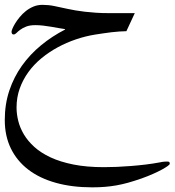

<svg xmlns="http://www.w3.org/2000/svg" viewBox="-20 -345 731 804"><path d="M509.3 -214.4Q496.1 -214.4 480 -213.1Q463.9 -211.9 446.8 -210Q429.7 -208 412.1 -205.3Q394.5 -202.6 378.4 -200.2Q338.4 -193.8 298.1 -180.2Q257.8 -166.5 221.4 -146.7Q185.1 -127 153.6 -101.1Q122.1 -75.2 98.9 -43.2Q75.7 -11.2 62.5 25.9Q49.3 63 49.3 105.5Q49.3 132.3 56.4 161.1Q63.5 189.9 79.8 217.5Q96.2 245.1 123.5 270Q150.9 294.9 191.7 314Q232.4 333 287.8 344Q343.3 355 415.5 355Q440.4 355 469.5 353.8Q498.5 352.5 529.1 350.1Q559.6 347.7 590.1 344Q620.6 340.3 648.9 335Q660.2 332.5 667.7 332Q675.3 331.5 679.7 331.5Q687.5 331.5 689.2 334Q690.9 336.4 690.9 340.8Q690.9 343.8 682.4 350.1Q673.8 356.4 658.2 365Q642.6 373.5 620.6 383.3Q598.6 393.1 571.3 402.8Q541.5 413.1 516.1 420.2Q490.7 427.2 466.8 431.4Q442.9 435.5 418.7 437.5Q394.5 439.5 366.2 439.5Q281.2 439.5 213.4 420.4Q145.5 401.4 98.1 365Q50.8 328.6 25.4 276.4Q0 224.1 0 157.7Q0 91.3 19 34.4Q38.1 -22.5 72 -70.1Q106 -117.7 152.1 -155.5Q198.2 -193.4 252.4 -221.2V-223.1Q241.7 -224.6 226.6 -227.3Q211.4 -230 194.6 -232.9Q177.7 -235.8 160.6 -237.8Q143.6 -239.7 128.4 -239.7Q104.5 -239.7 89.4 -233.6Q74.2 -227.5 64.5 -220.2Q54.7 -212.9 48.8 -206.8Q43 -200.7 37.1 -200.7Q28.3 -200.7 28.3 -212.4Q28.3 -215.8 32.2 -225.3Q36.1 -234.9 43.7 -247.3Q51.3 -259.8 62.5 -273.4Q73.7 -287.1 88.1 -298.6Q102.5 -310.1 119.9 -317.4Q137.2 -324.7 157.7 -324.7Q183.1 -324.7 207 -319.8Q231 -314.9 261.7 -308.1Q277.8 -304.7 295.9 -301.5Q314 -298.3 335.2 -295.9Q356.4 -293.5 381.6 -291.7Q406.7 -290 436.5 -290H544.4Z"/></svg>

Font: HM XNiloofar
Style: Regular
Weight: 400
Designer: Hossein Movahhedian
Version: Version 2.8, 2015